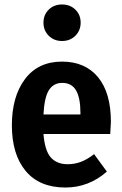

<svg xmlns="http://www.w3.org/2000/svg" viewBox="-20 -821 545 857"><path d="M472 -223H174Q180 -148 207 -118Q234 -88 282 -88Q313 -88 341 -98.5Q369 -109 400 -133L457 -55Q376 16 272 16Q156 16 94.5 -58Q33 -132 33 -262Q33 -390 91.5 -468Q150 -546 257 -546Q360 -546 417.5 -476.5Q475 -407 475 -277Q475 -268 472 -223ZM339 -317Q339 -384 319.5 -417.5Q300 -451 258 -451Q219 -451 198.5 -419Q178 -387 174 -310H339ZM340 -720Q340 -685 316.5 -661.5Q293 -638 257 -638Q221 -638 197.5 -661.5Q174 -685 174 -720Q174 -755 197.5 -778Q221 -801 257 -801Q293 -801 316.5 -778Q340 -755 340 -720Z"/></svg>

Font: Fira Sans Condensed SemiBold
Style: Regular
Weight: 600
Width: 3
Designer: bBox Type GmbH & Carrois Corporate GbR & Edenspiekermann AG
Foundry: bBox Type GmbH & Carrois Corporate GbR & Edenspiekermann AG
Version: Version 4.301